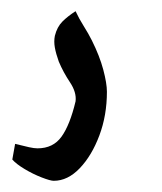

<svg xmlns="http://www.w3.org/2000/svg" viewBox="-20 -248 290 343"><path d="M76 75Q70 75 54.5 69Q39 63 24 54Q9 45 2 37L7 9Q23 13 32 15Q41 17 47 17Q75 17 90 -4Q105 -25 115 -67Q117 -83 105 -101Q93 -119 85 -138Q80 -152 78 -163Q76 -174 78 -184Q82 -200 91.5 -209.5Q101 -219 115 -228Q121 -215 129.5 -201.5Q138 -188 144 -176Q158 -148 164.5 -123.5Q171 -99 171 -84Q171 -42 157.5 -6Q144 30 122.5 52.5Q101 75 76 75Z"/></svg>

Font: Noto Naskh Arabic
Style: Regular
Weight: 400
Designer: Monotype Design Team, David Williams, Mohamad Dakak and Nizar Qandah
Foundry: Monotype Imaging Inc.
Version: Version 2.013